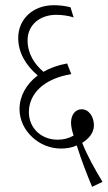

<svg xmlns="http://www.w3.org/2000/svg" viewBox="-20 -648 416 738"><path d="M334 70 374 51C343 0 314 -53 296 -99C322 -115 341 -138 341 -166C341 -199 322 -228 294 -228C271 -228 253 -209 253 -176C253 -163 257 -144 263 -127C246 -117 225 -111 202 -111C138 -111 91 -156 91 -217C91 -288 149 -346 254 -363L238 -404C204 -398 173 -387 147 -372C113 -401 86 -441 86 -493C86 -552 133 -591 196 -591C217 -591 242 -588 263 -581L251 -620C232 -625 209 -628 187 -628C106 -628 50 -574 50 -502C50 -446 79 -397 125 -358C81 -325 55 -278 55 -229C55 -187 74 -148 105 -120C134 -93 173 -77 215 -77C237 -77 258 -81 275 -89C292 -35 313 20 334 70Z"/></svg>

Font: Noto Serif Devanagari ExtraCondensed ExtraLight
Style: Regular
Weight: 200
Width: 2
Designer: Universal Thirst, Indian Type Foundry and the Monotype Design Team
Foundry: Monotype Imaging Inc.
Version: Version 2.004